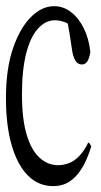

<svg xmlns="http://www.w3.org/2000/svg" viewBox="-23 -618 332 632"><path d="M204.1 -81.1Q241.2 -95.2 267.6 -148.9Q272.5 -147.5 277.3 -135.7Q264.6 -94.2 247.3 -65.4Q230 -36.6 206.8 -21Q183.6 -5.4 151.9 -5.4Q104 -5.4 69.3 -39.8Q34.7 -74.2 15.6 -139.4Q-3.4 -204.6 -3.4 -294.9Q-3.4 -391.6 19.8 -459Q43 -526.4 78.9 -562Q114.7 -597.7 155.3 -597.7Q185.5 -597.7 210.9 -578.1Q236.3 -558.6 253.2 -524.2Q270 -489.7 274.4 -446.8Q271 -425.8 264.4 -415.8Q257.8 -405.8 246.6 -405.8Q231.9 -405.8 224.6 -419.4Q216.3 -434.6 213.4 -458.5Q207 -504.4 200.2 -540.5Q194.8 -543 191.9 -544.4Q173.8 -551.3 157.7 -551.3Q126.5 -551.3 101.6 -523.4Q76.7 -495.6 63 -441.4Q49.3 -387.2 49.3 -306.6Q49.3 -226.1 64.9 -174.3Q80.6 -122.6 107.7 -98.4Q134.8 -74.2 167.5 -74.2Q186 -74.2 204.1 -81.1Z"/></svg>

Font: Scarab Serif
Style: Condensed-Light
Weight: 300
Designer: John Roberts
Foundry: Scarab
Version: 1.0